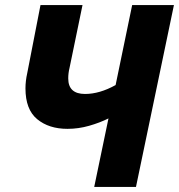

<svg xmlns="http://www.w3.org/2000/svg" viewBox="-20 -734 703 754"><path d="M350 0H514L663 -714H499L434 -400Q371 -365 314 -365Q248 -365 248 -426Q248 -447 253 -467L304 -714H139L87 -447Q80 -416 80 -387Q80 -304 126 -266Q172 -228 245 -228Q288 -228 330 -240Q372 -252 406 -269Z"/></svg>

Font: Noto Sans Display Extra
Style: Italic
Weight: 800
Italic angle: -12°
Designer: Monotype Design Team
Foundry: Monotype Imaging Inc.
Version: Version 1.900